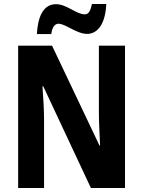

<svg xmlns="http://www.w3.org/2000/svg" viewBox="-20 -943 717 963"><path d="M165 -772H237C242 -810 257 -824 273 -824C309 -824 364 -773 417 -773C470 -773 509 -824 513 -923H441C434 -888 424 -871 406 -871C362 -871 315 -922 261 -922C191 -922 169 -847 165 -772ZM607 0V-714H476V-380C476 -335 479 -272 482 -213H479L241 -714H71V0H201V-337C201 -384 198 -447 193 -510H197L436 0Z"/></svg>

Font: Noto Sans Georgian Condensed Bold
Style: Regular
Weight: 700
Width: 3
Designer: Monotype Design Team, Akaki Razmadze
Foundry: Google LLC
Version: Version 2.005